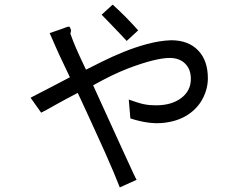

<svg xmlns="http://www.w3.org/2000/svg" viewBox="-20 -754 1040 835"><path d="M196 -610 245 -627Q263 -634 271 -636.5Q279 -639 282 -637.5Q285 -636 285.5 -632Q286 -628 289 -624Q289 -617 286 -608Q292 -590 298 -575.5Q304 -561 311 -544Q318 -527 328.5 -505Q339 -483 354 -451Q382 -465 424 -486Q466 -507 516 -527.5Q566 -548 619.5 -562.5Q673 -577 724 -579Q799 -579 841.5 -535Q884 -491 884 -414Q884 -368 861.5 -325Q839 -282 795.5 -254Q752 -226 689.5 -219.5Q627 -213 547 -239L540 -321Q560 -314 575.5 -309Q591 -304 605 -301Q619 -298 632 -297Q645 -296 659 -296Q726 -296 768 -327.5Q810 -359 810 -411Q810 -453 785 -477.5Q760 -502 718 -502Q659 -502 541 -458Q520 -450 502 -442Q484 -434 466 -425.5Q448 -417 428.5 -406.5Q409 -396 385 -383Q430 -285 460.5 -217.5Q491 -150 511.5 -105.5Q532 -61 543.5 -36Q555 -11 561 2Q567 15 569.5 19.5Q572 24 574 28L501 61Q490 33 473.5 -6.5Q457 -46 437.5 -89.5Q418 -133 398 -176.5Q378 -220 361.5 -256.5Q345 -293 333 -318Q321 -343 318 -350Q291 -336 266 -322.5Q241 -309 219.5 -297Q198 -285 182 -276Q166 -267 159 -264L113 -329Q128 -337 150.5 -348.5Q173 -360 197 -372.5Q221 -385 244 -397Q267 -409 284 -418Q267 -454 257 -475Q247 -496 238.5 -514Q230 -532 221 -553Q212 -574 196 -610ZM422 -690 470 -734Q503 -704 528 -678.5Q553 -653 581 -622L531 -576Q518 -590 501.5 -607.5Q485 -625 469 -641.5Q453 -658 440.5 -671Q428 -684 422 -690Z"/></svg>

Font: D2Coding
Style: Regular
Weight: 400
Monospace: yes
Designer: Yong-Rak Park; Jeong-Hwan Yoon; Sang-Min Lee;
Foundry: NHN Corporation
Version: Version 1.3.2; Build 20180524